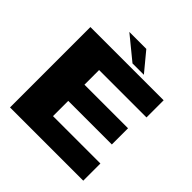

<svg xmlns="http://www.w3.org/2000/svg" viewBox="-213 -979 1140 1140"><g transform="rotate(45 357.0 -409.0)"><path d="M44 0V-675H659V-531H261V-408H627V-272H261V-144H659V0ZM373.5 -699 228 -818H370.5L469 -699Z"/></g></svg>

Font: Anybody ExtraExpanded ExtraBold
Style: Regular
Weight: 800
Width: 8
Designer: Tyler Finck
Foundry: Etcetera Type Company
Version: Version 1.010; ttfautohint (v1.8.3) -l 8 -r 50 -G 200 -x 14 